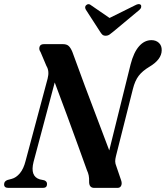

<svg xmlns="http://www.w3.org/2000/svg" viewBox="-43 -915 808 935"><path d="M120.5 -127Q102.5 -56 151 -41.5L172.5 -37Q186.5 -31.5 186 -18.5Q186 0 166 0H-2Q-23.5 0 -23 -17.5Q-23 -32.5 -6.5 -38.5L14 -44Q35.5 -49.5 53.8 -71.2Q72 -93 81.5 -131L189 -532.5Q198.5 -569 183 -594L154.5 -661.5Q145.5 -674 149.5 -687Q153.5 -700 170.5 -700H264Q282 -700 291.8 -690.8Q301.5 -681.5 309.5 -662Q339 -580 370.5 -496Q402 -412 432.5 -332Q463 -252 489 -182.5L593 -601.5Q608 -660 634.2 -689.8Q660.5 -719.5 694.5 -719.5Q716.5 -719.5 730.8 -706.2Q745 -693 744.5 -670Q744 -625 684 -589.5Q650.5 -569.5 632.2 -545.5Q614 -521.5 604 -481L521.5 -154Q518 -140 518 -129.2Q518 -118.5 524 -104L547 -36.5Q552 -22 547.2 -11Q542.5 0 529 0H416Q390 0 391 -32Q391.5 -48 389 -60.5Q386.5 -73 380 -87Q363.5 -133.5 338 -203.5Q312.5 -273.5 282.8 -354.5Q253 -435.5 223.5 -513.5ZM510 -762Q499 -752.5 490.5 -746.8Q482 -741 471.5 -741Q461 -741 455.2 -746.5Q449.5 -752 443.5 -762L375 -868Q367 -882.5 378 -891Q389 -899.5 401 -889L490.5 -827.5L614.5 -889Q634.5 -900 643 -891Q645.5 -887.5 644.5 -880.5Q643.5 -873.5 635.5 -866.5Z"/></svg>

Font: Fraunces 144pt S050 SemiBold
Style: Italic
Weight: 600
Italic angle: -16°
Version: Version 1.000; ttfautohint (v1.8.3)